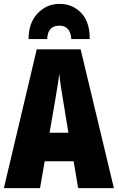

<svg xmlns="http://www.w3.org/2000/svg" viewBox="-20 -968 606 988"><path d="M127 -767H223Q225 -836 286 -836Q342 -836 347 -767H442Q442 -856 397.5 -902Q353 -948 286 -948Q220 -948 173.5 -899Q127 -850 127 -767ZM235 -285 263 -446Q269 -486 275.5 -523Q282 -560 285 -589Q288 -558 293.5 -521Q299 -484 306 -444L332 -285ZM566 0 395 -714H169L0 0H186L210 -138H359L382 0Z"/></svg>

Font: Noto Sans Display Condensed Black
Style: Regular
Weight: 900
Width: 3
Designer: Monotype Design team
Foundry: Monotype Imaging Inc.
Version: 1.000